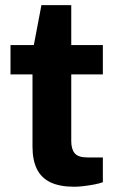

<svg xmlns="http://www.w3.org/2000/svg" viewBox="-20 -699 447 731"><path d="M263.2 12Q207 12 171.8 -5Q136.7 -22 120.2 -56Q103.7 -90 103.7 -140.7V-415.8H20V-527.4H108.8L137.7 -679.4H251.3V-527.4H371.6V-415.8H251.3V-161.9Q251.3 -131.3 264.4 -115.5Q277.4 -99.6 313.1 -99.6H371.6V-5.4Q358.9 -0.4 339.3 3.3Q319.7 7 299.2 9.5Q278.8 12 263.2 12Z"/></svg>

Font: Archivo SemiBold SemiExpanded
Style: Regular
Weight: 600
Width: 6
Version: Version 2.001